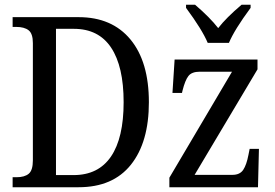

<svg xmlns="http://www.w3.org/2000/svg" viewBox="-20 -786 1155 806"><path d="M33 -42H49Q83 -42 100.5 -56.5Q118 -71 118 -113V-605Q118 -645 100 -659Q82 -673 48 -673H33V-714H310Q450 -714 527.5 -620.5Q605 -527 605 -357Q605 -189 529.5 -94.5Q454 0 310 0H33ZM289 -51Q393 -51 446 -129Q499 -207 499 -357Q499 -507 446.5 -586Q394 -665 290 -665H215V-51ZM691 -40 954 -485H819Q785 -485 771 -467Q757 -449 746 -405L744 -396H704L713 -536H1061V-495L797 -52H956Q987 -52 1001 -73Q1015 -94 1023 -136L1028 -161H1067L1063 0H691ZM761 -753V-766H799Q861 -713 896 -668Q929 -711 994 -766H1032V-753Q964 -661 941 -606H852Q829 -661 761 -753Z"/></svg>

Font: Noto Serif Narrow
Style: Regular
Weight: 400
Width: 4
Designer: Monotype Design Team
Foundry: Monotype Imaging Inc.
Version: Version 1.001